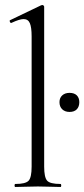

<svg xmlns="http://www.w3.org/2000/svg" viewBox="-20 -745 336 765"><path d="M41 0Q38 0 38 -6Q38 -12 41 -12Q82 -12 94 -25Q106 -38 106 -81V-600Q106 -636 99 -652.5Q92 -669 74 -669Q58 -669 26 -654Q22 -652 19.5 -658Q17 -664 21 -665L144 -724Q146 -725 149 -725Q151 -725 153.5 -723Q156 -721 156 -718V-81Q156 -39 167.5 -25.5Q179 -12 221 -12Q224 -12 224 -6Q224 0 221 0Q204 0 180.5 -1Q157 -2 131 -2Q106 -2 82 -1Q58 0 41 0ZM257 -299Q239 -299 228 -309.5Q217 -320 217 -338Q217 -355 228 -365Q239 -375 257 -375Q276 -375 286 -365Q296 -355 296 -338Q296 -320 286 -309.5Q276 -299 257 -299Z"/></svg>

Font: Cormorant Garamond Light Light
Style: Regular
Weight: 300
Version: Version 4.001